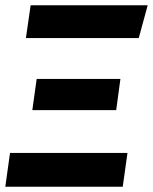

<svg xmlns="http://www.w3.org/2000/svg" viewBox="-27 -712 583 732"><path d="M536.1 -691.9 502 -566.9H71.8L89.8 -691.9ZM432.1 -411.1 416 -292H96.2L112.8 -411.1ZM459 -128.9 440.9 0H-6.8L11.2 -128.9Z"/></svg>

Font: FiraGO SemiBold
Style: Italic
Weight: 600
Italic angle: -8°
Designer: bBox Type GmbH
Foundry: bBox Type GmbH
Version: Version 1.001;PS 001.001;hotconv 1.0.88;makeotf.lib2.5.64775